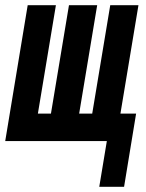

<svg xmlns="http://www.w3.org/2000/svg" viewBox="-38 -540 558 735"><path d="M342 175 371 0H-18L68 -520H176L107 -105H157L226 -520H334L265 -105H315L384 -520H492L423 -105H483L437 175Z"/></svg>

Font: Iosevka SS04 Extrabold Oblique
Style: Regular
Weight: 800
Italic angle: -9°
Monospace: yes
Designer: Belleve Invis
Foundry: Belleve Invis
Version: Version 19.0.0; ttfautohint (v1.8.4)